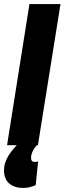

<svg xmlns="http://www.w3.org/2000/svg" viewBox="-48 -720 320 952"><path d="M-13 0 98 -700H252L140 0ZM55 -19 143 -8Q128 5 117 24.5Q106 44 106 63Q106 83 124 83Q130 83 134.5 82Q139 81 141 80L129 198Q115 204 99.5 208Q84 212 68 212Q24 212 -2 190Q-28 168 -28 125Q-28 85 -4 48.5Q20 12 55 -19Z"/></svg>

Font: Georama Condensed ExtraBold
Style: Italic
Weight: 800
Width: 3
Italic angle: -9°
Designer: Jean-Baptiste Levee
Foundry: Production Type
Version: Version 1.000